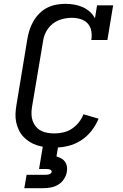

<svg xmlns="http://www.w3.org/2000/svg" viewBox="-20 -763 640 1003"><path d="M265 8Q242 8 219 5.5Q196 3 175 -3.5Q154 -10 135.5 -21.5Q117 -33 102.5 -48.5Q88 -64 78.5 -83.5Q69 -103 64.5 -124.5Q60 -146 61 -169Q62 -192 66 -215L123 -560Q127 -584 134.5 -607Q142 -630 154.5 -652Q167 -674 185.5 -692.5Q204 -711 226.5 -722.5Q249 -734 273.5 -738.5Q298 -743 321 -743Q345 -743 368 -739Q391 -735 411.5 -726Q432 -717 449 -702Q466 -687 476 -667L487 -735H571L541 -554H457Q461 -577 457 -600.5Q453 -624 438.5 -640Q424 -656 401.5 -663Q379 -670 356 -670Q339 -670 321.5 -667Q304 -664 287.5 -657.5Q271 -651 256 -639.5Q241 -628 230.5 -613Q220 -598 213.5 -581.5Q207 -565 205 -548L147 -203Q144 -184 144.5 -165.5Q145 -147 151 -130.5Q157 -114 168 -101Q179 -88 194.5 -80Q210 -72 228 -69Q246 -66 265 -66Q288 -66 311.5 -71.5Q335 -77 355.5 -90.5Q376 -104 391.5 -123.5Q407 -143 416 -166L495 -143Q481 -109 457.5 -79Q434 -49 402.5 -29Q371 -9 335.5 -0.5Q300 8 265 8ZM107 220 119 150H219Q223 150 227.5 149.5Q232 149 236.5 147.5Q241 146 245 143Q249 140 250 135Q250 135 250 135Q250 135 250 135Q250 131 247.5 127.5Q245 124 241 122.5Q237 121 232.5 120.5Q228 120 224 120H184L204 0H284L275 54Q288 58 300 64.5Q312 71 319.5 81.5Q327 92 329.5 106Q332 120 329 135Q326 154 314.5 172Q303 190 285 201Q267 212 247 216Q227 220 207 220Z"/></svg>

Font: Iosevka Slab Extended
Style: Italic
Weight: 400
Width: 7
Italic angle: -9°
Monospace: yes
Designer: Belleve Invis
Foundry: Belleve Invis
Version: Version 11.1.0; ttfautohint (v1.8.3)